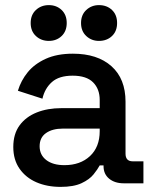

<svg xmlns="http://www.w3.org/2000/svg" viewBox="-20 -717 593 751"><path d="M32 -142Q32 -193 56.5 -226.5Q81 -260 123.5 -277Q166 -294 220 -294H370V-326Q370 -369 344 -395Q318 -421 264 -421Q211 -421 183 -396Q155 -371 146 -331L50 -362Q62 -402 88.5 -434.5Q115 -467 159 -487Q203 -507 265 -507Q361 -507 416 -458Q471 -409 471 -319V-116Q471 -86 499 -86H541V0H464Q429 0 407 -18Q385 -36 385 -67V-70H370Q362 -55 346 -35Q330 -15 299 -0.5Q268 14 217 14Q164 14 122.5 -4Q81 -22 56.5 -57Q32 -92 32 -142ZM370 -204V-214H226Q185 -214 160 -196.5Q135 -179 135 -145Q135 -111 161 -91Q187 -71 232 -71Q294 -71 332 -106.5Q370 -142 370 -204ZM297 -627Q297 -659 317.5 -678Q338 -697 367 -697Q398 -697 418 -678Q438 -659 438 -627Q438 -595 418 -576Q398 -557 367 -557Q338 -557 317.5 -576Q297 -595 297 -627ZM100 -627Q100 -659 120.5 -678Q141 -697 171 -697Q201 -697 221 -678Q241 -659 241 -627Q241 -595 221 -576Q201 -557 171 -557Q141 -557 120.5 -576Q100 -595 100 -627Z"/></svg>

Font: Space Grotesk Frontify Medium
Style: Regular
Weight: 500
Designer: Florian Karsten
Version: Version 2.000